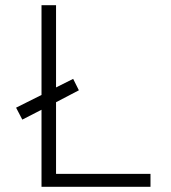

<svg xmlns="http://www.w3.org/2000/svg" viewBox="-20 -720 660 740"><path d="M140 -700V-354L42 -305L66 -259L140 -297V0H560V-50H196V-326L284 -372L262 -416L196 -383V-700Z"/></svg>

Font: Space Text Light
Style: Regular
Weight: 300
Designer: Florian Karsten (Space Text), Colophon Foundry (Space Mono)
Foundry: Florian Karsten
Version: Version 1.003;PS 001.003;hotconv 1.0.88;makeotf.lib2.5.64775